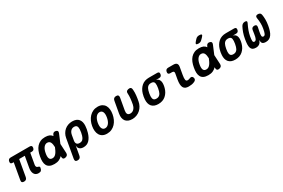

<svg xmlns="http://www.w3.org/2000/svg" viewBox="133 -2248 5733 3890"><g transform="rotate(-30 3000.0 -302.5)"><path d="M414.2 10Q377.4 10 352.4 -5.6Q327.5 -21.1 314 -46.9Q300.6 -72.6 297.5 -106.6Q294.5 -140.5 301.2 -177.3L346.8 -436.4H215.1L147.9 -53.6Q141.8 -21.1 123.7 -5.6Q105.6 10 73.1 10Q40.6 10 27.4 -5.6Q14.2 -21.1 20.3 -53.6L87.5 -436.4H59.6Q31.2 -436.4 20.2 -450.6Q9.3 -464.8 14.7 -493.2Q19.4 -521.6 36.1 -535.8Q52.9 -550 81.3 -550H525.4Q555.9 -550 567.9 -535.4Q579.9 -520.9 574.5 -490.4Q569.8 -463.4 553.8 -449.9Q537.7 -436.4 510.7 -436.4H474.1L428.9 -179Q424 -150.2 434 -131.5Q443.9 -112.7 468.1 -108.6Q489.8 -103.4 496.7 -94.1Q503.6 -84.8 500.9 -66.6Q493.1 -24 473.9 -7Q454.6 10 414.2 10Z M1102.7 -67.7Q1103.7 -36.3 1089 -18.1Q1074.3 0.2 1042.2 7.3Q1009.8 14.4 993.2 2.5Q976.7 -9.3 975 -40.7L964.6 -277.3Q963.3 -317.3 958 -347.4Q952.7 -377.6 941.7 -397.9Q930.8 -418.2 912.7 -428.3Q894.6 -438.5 867.4 -438.5Q844.1 -438.5 823.5 -426.5Q802.9 -414.5 786.2 -392.7Q769.5 -371 757.4 -339.7Q745.3 -308.5 739 -270H607Q618 -334 639.4 -387Q660.8 -440 695.1 -478.5Q729.4 -517 777.2 -538.5Q825.1 -560 889 -560Q950.8 -560 989.1 -542.6Q1027.4 -525.1 1048.7 -492.7Q1070 -460.2 1078.4 -413.8Q1086.8 -367.3 1089.8 -309.3ZM1057.1 -509.3Q1069.2 -540.7 1090.1 -552.5Q1111.1 -564.4 1140.5 -557.3Q1170.9 -550.2 1179.4 -531.9Q1187.8 -513.7 1174.6 -482.3L1080.4 -257Q1056.4 -199 1031 -150Q1005.6 -101 972.5 -65.5Q939.4 -30 895.1 -10Q850.8 10 788 10Q721.6 10 680.7 -10Q639.9 -30 619.8 -66.5Q599.7 -103 597.3 -154.5Q595 -206 607 -270H739Q731.7 -232.2 732.1 -202.6Q732.4 -173 740.4 -152.8Q748.3 -132.5 765.5 -122Q782.6 -111.5 809.6 -111.5Q836.8 -111.5 858.9 -124.2Q880.9 -136.9 899.4 -160.3Q918 -183.6 934.4 -216.3Q950.8 -249 966.8 -289Z M1228.4 180Q1194.9 180 1181.7 163.7Q1168.5 147.5 1173.9 114L1252 -328.3Q1261 -380.7 1285.1 -423.2Q1309.2 -465.8 1344.3 -496.2Q1379.5 -526.6 1425 -543.3Q1470.5 -560 1522 -560Q1626 -560 1672.7 -502.7Q1719.3 -445.4 1712.6 -348.3Q1710.3 -311.8 1703.7 -275.1Q1697 -238.5 1686.4 -202Q1658.7 -103.9 1605.1 -47Q1551.5 10 1467.5 10Q1406.9 10 1375.4 -20.1Q1343.8 -50.3 1345.4 -105L1305.9 114Q1300.5 147.5 1281.2 163.7Q1261.9 180 1228.4 180ZM1441 -104.4Q1487.5 -104.4 1514 -130.7Q1540.6 -157 1555.4 -207Q1565.7 -240.8 1571.6 -275.1Q1577.6 -309.5 1579.6 -343Q1582.2 -393 1565 -419.3Q1547.9 -445.6 1501.4 -445.6Q1478.3 -445.6 1458.9 -437.2Q1439.4 -428.8 1424.1 -412.8Q1408.7 -396.8 1398.5 -374.4Q1388.3 -352 1383 -323L1362.8 -207Q1353.9 -158 1374.4 -131.2Q1394.8 -104.4 1441 -104.4Z M2018 10Q1957.2 10 1916.2 -12.6Q1875.3 -35.1 1852.5 -74.2Q1829.8 -113.2 1824.4 -165Q1819 -216.8 1829.3 -275.3Q1839.6 -333.8 1863.5 -385.4Q1887.4 -437.1 1923.8 -476Q1960.3 -514.9 2009.2 -537.4Q2058.2 -560 2119 -560Q2180.1 -560 2221.1 -537.4Q2262 -514.9 2284.8 -476.3Q2307.5 -437.8 2312.9 -386.1Q2318.3 -334.5 2307.3 -275.3Q2297 -216.8 2273.3 -165Q2249.6 -113.2 2213 -74.2Q2176.4 -35.1 2127.6 -12.6Q2078.8 10 2018 10ZM2038.2 -104.5Q2065.5 -104.5 2088.2 -118Q2111 -131.4 2128.1 -154.5Q2145.3 -177.5 2157.3 -208.8Q2169.4 -240 2175.3 -275.3Q2181.9 -311.3 2181.1 -342.2Q2180.3 -373.2 2171.4 -395.9Q2162.6 -418.6 2144.5 -432Q2126.4 -445.5 2098.8 -445.5Q2071.2 -445.5 2048.5 -432Q2025.7 -418.6 2008.6 -395.5Q1991.4 -372.5 1979.5 -341.4Q1967.6 -310.3 1961 -275Q1955.4 -239.7 1956.2 -208.6Q1957 -177.5 1966.2 -154.5Q1975.4 -131.4 1993.2 -118Q2010.9 -104.5 2038.2 -104.5Z M2476.5 -494Q2481.9 -527.5 2501.2 -543.7Q2520.5 -560 2554 -560Q2587.5 -560 2600.7 -543.7Q2613.9 -527.5 2608.5 -494L2560.1 -220.5Q2555.8 -196.8 2556.6 -176.3Q2557.4 -155.8 2564.8 -140.6Q2572.2 -125.3 2587.9 -116.7Q2603.5 -108 2628.9 -108Q2658.3 -108 2680.9 -119.8Q2703.6 -131.6 2719.9 -150.9Q2736.3 -170.1 2746.7 -193.6Q2757.1 -217.1 2761.4 -240.5Q2767.7 -275.3 2772.5 -306.5Q2777.3 -337.6 2780.3 -367.9Q2783.3 -398.2 2784.3 -428.8Q2785.4 -459.5 2783.5 -494Q2783.5 -498.4 2783 -501.7Q2782.5 -505.1 2784.2 -509.5Q2788.6 -537.3 2812.7 -548.6Q2836.9 -560 2861 -560Q2878.6 -560 2888.6 -555.1Q2898.6 -550.2 2903.9 -541.7Q2909.1 -533.3 2911.8 -521.1Q2914.5 -508.9 2915.5 -494Q2918.4 -460.5 2917.2 -429.3Q2916 -398.2 2913 -367.5Q2910 -336.9 2904.9 -305.6Q2899.7 -274.3 2893.4 -239.8Q2884.4 -187 2859.8 -141.4Q2835.1 -95.8 2797.8 -62.3Q2760.4 -28.7 2712.4 -9.4Q2664.4 10 2608 10Q2554.9 10 2516.9 -6Q2478.9 -22 2455.9 -51.9Q2432.9 -81.8 2425.6 -124.6Q2418.4 -167.3 2427.4 -219.8Z M3413.8 -437.9Q3463.9 -427.4 3485.6 -388.3Q3507.3 -349.2 3502.3 -291Q3500.3 -270 3497 -249Q3493.6 -228 3487.1 -207Q3460.1 -109.5 3391.5 -49.8Q3322.9 10 3217.1 10Q3164.2 10 3126.2 -5.7Q3088.2 -21.4 3064.6 -49.6Q3041 -77.8 3030.9 -118.2Q3020.9 -158.6 3023.9 -207Q3025.9 -238.5 3031.3 -270Q3036.8 -301.5 3046.1 -333Q3074.5 -430.8 3142.4 -490.4Q3210.3 -550 3316.1 -550H3508.8Q3537.2 -550 3548.3 -536.3Q3559.4 -522.7 3554.7 -494.3Q3550 -465.9 3533.8 -451.9Q3517.6 -437.9 3489.2 -437.9ZM3237.4 -105Q3261.5 -105 3280.1 -111.9Q3298.8 -118.8 3312.9 -132Q3327.1 -145.1 3337.6 -163.9Q3348.2 -182.6 3355.1 -207Q3364.4 -238.5 3369.8 -270Q3375.3 -301.5 3377.3 -333Q3380.6 -388.8 3362.1 -411.9Q3343.7 -435 3295.8 -435Q3247.9 -435 3220.1 -408.4Q3192.3 -381.8 3178.1 -333Q3168.8 -301.5 3163.4 -270Q3157.9 -238.5 3155.9 -207Q3153.3 -158.2 3171.4 -131.6Q3189.5 -105 3237.4 -105Z M3936 -256.2Q3922.6 -180.7 3929.6 -146.1Q3936.6 -111.5 3971.3 -111.5Q3983.4 -111.5 3996.7 -114.5Q4010 -117.4 4025.6 -124.3Q4056.7 -137.7 4074.9 -129.6Q4093 -121.5 4102.1 -97.6Q4112.2 -70.6 4102.6 -50.1Q4093 -29.5 4066.7 -17.1Q4032.4 -1 3998.4 4.5Q3964.3 10 3927.7 10Q3884.3 10 3854.4 -3.4Q3824.6 -16.7 3808.7 -46Q3792.8 -75.3 3790.5 -121.6Q3788.2 -167.8 3799.6 -232.9L3821.9 -357.6Q3827.3 -384.6 3816 -398.1Q3804.7 -411.6 3777.7 -411.6H3734.5Q3704.7 -411.6 3692.7 -426.3Q3680.7 -441 3685.8 -470.8Q3691.2 -500.6 3708.1 -515.3Q3725 -530 3754.8 -530H3876Q3931 -530 3953.1 -503.1Q3975.2 -476.3 3965.1 -422Z M4614.3 -679.1Q4596.7 -660.5 4576.8 -652.8Q4556.8 -645 4533.8 -645Q4488.5 -645 4482.7 -662.3Q4477 -679.5 4510.8 -716L4541.1 -748.9Q4562.2 -771.3 4582.5 -778.1Q4602.8 -785 4629.6 -785Q4675.5 -785 4680.7 -767.4Q4685.9 -749.9 4650.8 -715.5ZM4702.7 -67.7Q4703.7 -36.3 4689 -18.1Q4674.3 0.2 4642.2 7.3Q4609.8 14.4 4593.2 2.5Q4576.7 -9.3 4575 -40.7L4564.6 -277.3Q4563.3 -317.3 4558 -347.4Q4552.7 -377.6 4541.7 -397.9Q4530.8 -418.2 4512.7 -428.3Q4494.6 -438.5 4467.4 -438.5Q4444.1 -438.5 4423.5 -426.5Q4402.9 -414.5 4386.2 -392.7Q4369.5 -371 4357.4 -339.7Q4345.3 -308.5 4339 -270H4207Q4218 -334 4239.4 -387Q4260.8 -440 4295.1 -478.5Q4329.4 -517 4377.2 -538.5Q4425.1 -560 4489 -560Q4550.8 -560 4589.1 -542.6Q4627.4 -525.1 4648.7 -492.7Q4670 -460.2 4678.4 -413.8Q4686.8 -367.3 4689.8 -309.3ZM4657.1 -509.3Q4669.2 -540.7 4690.1 -552.5Q4711.1 -564.4 4740.5 -557.3Q4770.9 -550.2 4779.4 -531.9Q4787.8 -513.7 4774.6 -482.3L4680.4 -257Q4656.4 -199 4631 -150Q4605.6 -101 4572.5 -65.5Q4539.4 -30 4495.1 -10Q4450.8 10 4388 10Q4321.6 10 4280.7 -10Q4239.9 -30 4219.8 -66.5Q4199.7 -103 4197.3 -154.5Q4195 -206 4207 -270H4339Q4331.7 -232.2 4332.1 -202.6Q4332.4 -173 4340.4 -152.8Q4348.3 -132.5 4365.5 -122Q4382.6 -111.5 4409.6 -111.5Q4436.8 -111.5 4458.9 -124.2Q4480.9 -136.9 4499.4 -160.3Q4518 -183.6 4534.4 -216.3Q4550.8 -249 4566.8 -289Z M5213.8 -437.9Q5263.9 -427.4 5285.6 -388.3Q5307.3 -349.2 5302.3 -291Q5300.3 -270 5297 -249Q5293.6 -228 5287.1 -207Q5260.1 -109.5 5191.5 -49.8Q5122.9 10 5017.1 10Q4964.2 10 4926.2 -5.7Q4888.2 -21.4 4864.6 -49.6Q4841 -77.8 4830.9 -118.2Q4820.9 -158.6 4823.9 -207Q4825.9 -238.5 4831.3 -270Q4836.8 -301.5 4846.1 -333Q4874.5 -430.8 4942.4 -490.4Q5010.3 -550 5116.1 -550H5308.8Q5337.2 -550 5348.3 -536.3Q5359.4 -522.7 5354.7 -494.3Q5350 -465.9 5333.8 -451.9Q5317.6 -437.9 5289.2 -437.9ZM5037.4 -105Q5061.5 -105 5080.1 -111.9Q5098.8 -118.8 5112.9 -132Q5127.1 -145.1 5137.6 -163.9Q5148.2 -182.6 5155.1 -207Q5164.4 -238.5 5169.8 -270Q5175.3 -301.5 5177.3 -333Q5180.6 -388.8 5162.1 -411.9Q5143.7 -435 5095.8 -435Q5047.9 -435 5020.1 -408.4Q4992.3 -381.8 4978.1 -333Q4968.8 -301.5 4963.4 -270Q4957.9 -238.5 4955.9 -207Q4953.3 -158.2 4971.4 -131.6Q4989.5 -105 5037.4 -105Z M5868.7 -560Q5900.7 -560 5918.2 -545.5Q5935.7 -531 5940.1 -501.7Q5948.5 -455.8 5949.4 -394.1Q5950.3 -332.4 5936.7 -254Q5925.7 -191.2 5909.5 -142.3Q5893.3 -93.5 5869.4 -59.7Q5845.5 -25.9 5812.2 -7.9Q5778.9 10 5733 10Q5678 10 5654.5 -13.2Q5631 -36.4 5636.3 -92.4Q5615.7 -38.7 5583.4 -14.4Q5551 10 5499 10Q5452.4 10 5425.7 -6.9Q5399.1 -23.9 5388 -57Q5377 -90.2 5379.1 -139.5Q5381.3 -188.9 5393 -254Q5406.6 -332.7 5428.9 -394.4Q5451.3 -456.1 5475.7 -502.7Q5490.2 -531 5512.7 -545.5Q5535.3 -560 5567 -560Q5597 -560 5605.5 -545.6Q5613.9 -531.3 5598.7 -502Q5581.4 -466.8 5567.6 -435Q5553.7 -403.3 5542.9 -373Q5532 -342.8 5524 -313.2Q5516 -283.6 5510 -251Q5503.7 -213.6 5501.3 -187.2Q5498.8 -160.8 5501.1 -143.9Q5503.4 -126.9 5511.5 -119.2Q5519.5 -111.5 5533.6 -111.5Q5548.2 -111.5 5559.5 -119.6Q5570.9 -127.7 5579.3 -144.3Q5587.8 -160.8 5594.1 -185.9Q5600.5 -211 5605.5 -246L5618.7 -332.7Q5622.7 -363.7 5641.2 -378.8Q5659.7 -394 5690 -394Q5721.3 -394 5733.6 -378.8Q5745.8 -363.7 5740.1 -332.7L5721.5 -243Q5714.2 -207.2 5711.3 -182.2Q5708.4 -157.1 5711 -141.7Q5713.5 -126.2 5721.9 -118.9Q5730.3 -111.5 5745.6 -111.5Q5759.7 -111.5 5770.2 -119.2Q5780.7 -126.9 5789.1 -143.9Q5797.5 -160.8 5804.4 -187.2Q5811.4 -213.6 5817.7 -251Q5823.7 -283.6 5826 -313.2Q5828.3 -342.8 5827.7 -372.7Q5827.2 -402.7 5824 -434.1Q5820.8 -465.5 5815.1 -500.7Q5810.4 -530.7 5824 -545.3Q5837.7 -560 5868.7 -560Z"/></g></svg>

Font: Maple Mono
Style: Italic
Weight: 400
Italic angle: -10°
Monospace: yes
Designer: subframe7536
Version: Version 7.300